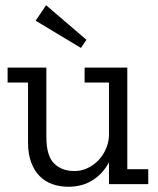

<svg xmlns="http://www.w3.org/2000/svg" viewBox="-20 -703 602 733"><path d="M396 0V-84Q375 -42 335 -16Q295 10 241 10Q208 10 180 0Q152 -10 131.5 -30.5Q111 -51 99 -83Q87 -115 87 -160V-388H9V-445H157V-180Q157 -108 186.5 -79Q216 -50 264 -50Q292 -50 316 -62Q340 -74 357.5 -93Q375 -112 385 -136Q395 -160 396 -184V-388H303V-445H466V-57H546V0ZM289 -520 116 -624 156 -683 310 -551Z"/></svg>

Font: Zilla Slab Regular
Style: Regular
Weight: 400
Designer: Typotheque.com
Foundry: Typotheque type foundry
Version: Version 1.0; 2017